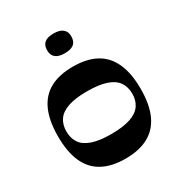

<svg xmlns="http://www.w3.org/2000/svg" viewBox="-166 -805 872 931"><g transform="rotate(-30 269.5 -339.5)"><path d="M268.7 10.6Q191.7 10.6 140.1 -17.7Q88.6 -46 63.3 -103Q37.9 -160 37.9 -246.7Q37.9 -333.4 63.6 -390.7Q89.3 -448.1 140.8 -476.1Q192.3 -504 268.7 -504Q346 -504 397.4 -476.1Q448.8 -448.1 474.8 -390.7Q500.8 -333.4 500.8 -246.7Q500.8 -160 475.1 -103Q449.4 -46 397.7 -17.7Q346 10.6 268.7 10.6ZM268.7 -127.4Q335 -127.4 375.9 -141.4Q416.7 -155.3 435.2 -182.1Q453.7 -208.8 453.7 -246.7Q453.7 -284.6 435.2 -311.3Q416.7 -338.1 375.9 -352Q335 -366 268.7 -366Q202.3 -366 161.9 -352Q121.4 -338.1 103.2 -311.3Q85 -284.6 85 -246.7Q85 -208.8 103.2 -182.1Q121.4 -155.3 161.9 -141.4Q202.3 -127.4 268.7 -127.4ZM268.7 -579.3Q200.9 -579.3 200.9 -634.9Q200.9 -662.7 217.4 -676.4Q234 -690.1 268.7 -690.1Q302.1 -690.1 319.3 -676.2Q336.5 -662.4 336.5 -634.7Q336.5 -607 320 -593.1Q303.4 -579.3 268.7 -579.3Z"/></g></svg>

Font: Ojuju ExtraLight
Style: Regular
Weight: 200
Designer: Chisaokwu Joboson, Mirko Velimirovic
Foundry: Udi Foundry
Version: Version 1.000